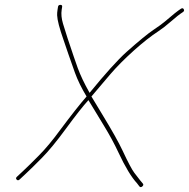

<svg xmlns="http://www.w3.org/2000/svg" viewBox="-20 -714 777 790"><path d="M736.1 -676C733.5 -680.7 729.6 -681.3 724.4 -678C711.4 -669.7 689.3 -652 658 -625C648.7 -617 633.1 -605.7 611.2 -591C589.2 -576.4 552.2 -546.1 500.2 -500C463.4 -466.7 412.9 -410.7 348.6 -332C326.9 -370.5 310.7 -404.5 299.9 -434.1C291.2 -458.1 277.2 -499.2 257.8 -557.5C251.7 -575.8 245.5 -595.6 239.2 -616.7C232.9 -637.9 231.1 -657 233.8 -674L235.7 -686C236.5 -691.3 234.1 -694 228.4 -694C222.8 -694 219.5 -691.3 218.7 -686L216.8 -674C215.4 -665.3 214.8 -657.7 215.1 -651C215.9 -631.2 224.6 -597.7 241.2 -550.5C247.6 -532.2 254.3 -512.5 261.3 -491.5C268.4 -470.5 277.4 -444.7 288.6 -414.1C299.7 -383.5 315.6 -351.2 336.2 -317C308.9 -285.7 272.7 -239.7 227.4 -179C196.7 -137 167.7 -102.2 140.3 -74.5C112.9 -46.8 91 -25.3 74.6 -10L49.9 13C45.3 17 44.8 21 48.5 25C52.2 29 56.5 28.7 61.2 24L85.8 1C102.3 -14.3 124.4 -36 152.1 -64C179.9 -92 213.2 -132.5 252.1 -185.6C291 -238.7 321.5 -277.5 343.8 -302C346 -298.7 351.1 -290.2 359.3 -276.5C367.5 -262.8 383.4 -236.6 407 -197.9C430.7 -159.2 450.9 -121.9 467.6 -86C495.1 -27.1 520.5 14.9 543.7 40L553.6 53C557 57 561 57 565.6 53C570.2 49 570.9 45 567.5 41L556.6 28C549.9 19.3 541.9 8.9 532.5 -3.2C523.1 -15.4 506.9 -46 484 -95C468.8 -127.6 440.7 -177.6 399.6 -245.1C378.9 -279.2 364.4 -303.1 356.2 -317C382.5 -348.3 408.5 -379 434.3 -409C460 -439 491.7 -470.9 529.3 -504.8C566.9 -538.6 601 -565.5 631.7 -585.5C646.6 -595.2 663.8 -608.6 683.4 -625.7C702.9 -642.9 719.2 -655.7 732.2 -664C737.4 -667.3 738.7 -671.3 736.1 -676Z"/></svg>

Font: Proton
Style: BkIt
Weight: 500
Version: Version 1.017